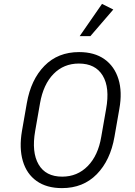

<svg xmlns="http://www.w3.org/2000/svg" viewBox="-20 -958 693 988"><path d="M594 -397 569 -254Q548 -133 478 -61.5Q408 10 299 10Q220 10 168.5 -26.5Q117 -63 97.5 -129.5Q78 -196 93 -284L118 -427Q139 -548 208.5 -619Q278 -690 387 -690Q466 -690 517.5 -653.5Q569 -617 589.5 -551Q610 -485 594 -397ZM526 -397Q546 -507 508.5 -569Q471 -631 386 -631Q308 -631 255.5 -577.5Q203 -524 186 -427L161 -284Q142 -175 178.5 -112Q215 -49 300 -49Q378 -49 431.5 -103.5Q485 -158 501 -254ZM445 -772H390L505 -938L563 -909Z"/></svg>

Font: Inria Sans Light
Style: Italic
Weight: 300
Italic angle: -10°
Designer: Black Foundry Team
Foundry: Black Foundry
Version: Version 1.2; ttfautohint (v1.8.3)